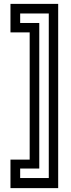

<svg xmlns="http://www.w3.org/2000/svg" viewBox="-20 -770 368 990"><path d="M280 200H34V53H133V-603H34V-750H280ZM231.5 148V-700.5H84V-651.5H182.5V99H84V148Z"/></svg>

Font: Tourney Medium
Style: Regular
Weight: 500
Designer: Tyler Finck
Foundry: Etcetera Type Co
Version: Version 1.015